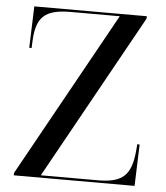

<svg xmlns="http://www.w3.org/2000/svg" viewBox="-52 -760 695 806"><g transform="rotate(5 296.0 -357.0)"><path d="M36 0H545L551 -175H541L539 -150C530 -44 494 -10 389 -10H149L534 -704V-714H60L54 -539H64L65 -564C69 -670 105 -704 215 -704H421L36 -10Z"/></g></svg>

Font: Noto Serif Display
Style: Regular
Weight: 400
Designer: Monotype Design Team
Foundry: Monotype Imaging Inc.
Version: Version 2.009